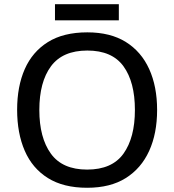

<svg xmlns="http://www.w3.org/2000/svg" viewBox="-20 -878 823 908"><path d="M723 -358Q723 -247 685.5 -164.5Q648 -82 575 -36Q502 10 392 10Q280 10 206.5 -36Q133 -82 97 -165Q61 -248 61 -359Q61 -469 97 -551Q133 -633 206.5 -679Q280 -725 393 -725Q502 -725 575 -679.5Q648 -634 685.5 -551.5Q723 -469 723 -358ZM166 -358Q166 -227 220.5 -151.5Q275 -76 392 -76Q510 -76 564 -151.5Q618 -227 618 -358Q618 -490 564 -564.5Q510 -639 393 -639Q276 -639 221 -564.5Q166 -490 166 -358ZM542 -858V-782H240V-858Z"/></svg>

Font: Noto Sans Sundanese Medium
Style: Regular
Weight: 500
Version: Version 2.003